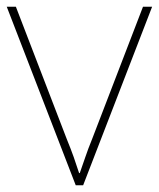

<svg xmlns="http://www.w3.org/2000/svg" viewBox="-20 -548 470 568"><path d="M204 0 0 -528H27L177 -138Q190 -106 198 -83.5Q206 -61 214 -36H216Q225 -61 232.5 -83.5Q240 -106 253 -138L403 -528H430L226 0Z"/></svg>

Font: Noto Sans Bengali Thin
Style: Regular
Weight: 100
Designer: Jelle Bosma - Monotype Design Team
Foundry: Monotype Imaging Inc.
Version: Version 2.003; ttfautohint (v1.8.4.7-5d5b)